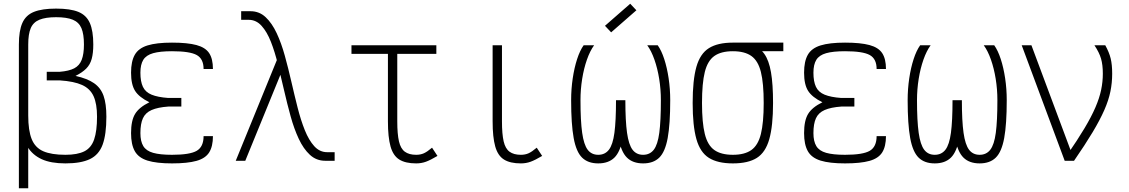

<svg xmlns="http://www.w3.org/2000/svg" viewBox="-20 -860 6040 1027"><path d="M81 147V-622Q81 -695 99.5 -737Q118 -779 161.5 -796.5Q205 -814 280 -814Q356 -814 399 -796.5Q442 -779 460.5 -737Q479 -695 479 -622Q479 -576 470.5 -545Q462 -514 441 -493Q420 -472 384 -454Q447 -440 483 -415Q519 -390 534 -347.5Q549 -305 549 -236Q549 -141 529 -86.5Q509 -32 461 -9Q413 14 330 14Q252 14 203 -8.5Q154 -31 127.5 -74.5Q101 -118 91 -183Q81 -248 81 -332L131 -242Q131 -162 149.5 -116Q168 -70 211.5 -51Q255 -32 330 -32Q394 -32 431 -50.5Q468 -69 483.5 -114Q499 -159 499 -236Q499 -305 480.5 -345.5Q462 -386 419 -405.5Q376 -425 300 -430H230V-476H300Q349 -480 377 -494.5Q405 -509 417 -540Q429 -571 429 -622Q429 -678 415.5 -709.5Q402 -741 369.5 -754.5Q337 -768 280 -768Q224 -768 191 -754.5Q158 -741 144.5 -709.5Q131 -678 131 -622V147Z M900 14Q817 14 769 -1Q721 -16 701 -51.5Q681 -87 681 -148Q681 -215 702.5 -250.5Q724 -286 779 -313Q724 -340 702.5 -374Q681 -408 681 -471Q681 -532 701 -567Q721 -602 769 -617Q817 -632 900 -632Q983 -632 1031 -619Q1079 -606 1099 -575.5Q1119 -545 1119 -491H1069Q1069 -545 1032.5 -565.5Q996 -586 900 -586Q836 -586 799 -575.5Q762 -565 746.5 -540Q731 -515 731 -471Q731 -424 744.5 -395.5Q758 -367 791 -353.5Q824 -340 880 -336H950V-290H880Q824 -286 791 -271.5Q758 -257 744.5 -227.5Q731 -198 731 -148Q731 -104 746.5 -78.5Q762 -53 799 -42.5Q836 -32 900 -32Q996 -32 1032.5 -53.5Q1069 -75 1069 -132H1119Q1119 -77 1099 -45Q1079 -13 1031 0.5Q983 14 900 14Z M1720 0Q1672 0 1637.5 -32Q1603 -64 1578 -117.5Q1553 -171 1534.5 -238Q1516 -305 1499.5 -377Q1483 -449 1466.5 -516Q1450 -583 1429 -636.5Q1408 -690 1379 -722Q1350 -754 1310 -754H1270V-800H1320Q1367 -800 1401 -768Q1435 -736 1460 -682.5Q1485 -629 1503.5 -562Q1522 -495 1538.5 -423Q1555 -351 1572 -284Q1589 -217 1610.5 -163.5Q1632 -110 1661 -78Q1690 -46 1730 -46H1770V0ZM1241 0 1474 -571 1493 -492 1292 0Z M2206 14Q2149 14 2116 -6.5Q2083 -27 2069 -76.5Q2055 -126 2055 -211V-598H2105V-211Q2105 -143 2114 -104Q2123 -65 2145.5 -48.5Q2168 -32 2206 -32Q2229 -32 2247 -40Q2265 -48 2291 -70L2320 -26Q2283 -4 2258.5 5Q2234 14 2206 14ZM1860 -572V-618H2314V-572Z M2766 14Q2709 14 2676 -6.5Q2643 -27 2629 -76.5Q2615 -126 2615 -211V-618H2665V-211Q2665 -143 2674 -104Q2683 -65 2705.5 -48.5Q2728 -32 2766 -32Q2789 -32 2807 -40Q2825 -48 2851 -70L2880 -26Q2843 -4 2818.5 5Q2794 14 2766 14Z M3420 14Q3365 14 3333.5 -17Q3302 -48 3288.5 -122Q3275 -196 3275 -324H3325Q3325 -213 3334 -149.5Q3343 -86 3363.5 -59Q3384 -32 3420 -32Q3456 -32 3477 -59Q3498 -86 3506.5 -149.5Q3515 -213 3515 -324Q3515 -382 3506 -438Q3497 -494 3480.5 -541Q3464 -588 3442 -618H3498Q3518 -590 3533 -544Q3548 -498 3556.5 -441Q3565 -384 3565 -324Q3565 -196 3551.5 -122Q3538 -48 3506.5 -17Q3475 14 3420 14ZM3180 14Q3125 14 3093.5 -17Q3062 -48 3048.5 -122Q3035 -196 3035 -324Q3035 -384 3043.5 -441Q3052 -498 3067 -544Q3082 -590 3102 -618H3158Q3136 -588 3119.5 -541Q3103 -494 3094 -438Q3085 -382 3085 -324Q3085 -213 3094 -149.5Q3103 -86 3123.5 -59Q3144 -32 3180 -32Q3216 -32 3237 -59Q3258 -86 3266.5 -149.5Q3275 -213 3275 -324H3325Q3325 -196 3311.5 -122Q3298 -48 3266.5 -17Q3235 14 3180 14ZM3249 -687 3216 -722 3351 -840 3384 -805Z M3900 14Q3819 14 3772 -15.5Q3725 -45 3705 -116Q3685 -187 3685 -309Q3685 -432 3705 -502.5Q3725 -573 3772 -602.5Q3819 -632 3900 -632Q3961 -632 4002.5 -619Q4044 -606 4068.5 -571.5Q4093 -537 4104 -473.5Q4115 -410 4115 -309Q4115 -187 4095 -116Q4075 -45 4028.5 -15.5Q3982 14 3900 14ZM3900 -32Q3963 -32 3999 -57.5Q4035 -83 4050 -143.5Q4065 -204 4065 -309Q4065 -415 4050 -475Q4035 -535 3999 -560.5Q3963 -586 3900 -586Q3837 -586 3801 -560.5Q3765 -535 3750 -475Q3735 -415 3735 -309Q3735 -204 3750 -143.5Q3765 -83 3801 -57.5Q3837 -32 3900 -32ZM3900 -586V-632H4170V-586Z M4500 14Q4417 14 4369 -1Q4321 -16 4301 -51.5Q4281 -87 4281 -148Q4281 -215 4302.5 -250.5Q4324 -286 4379 -313Q4324 -340 4302.5 -374Q4281 -408 4281 -471Q4281 -532 4301 -567Q4321 -602 4369 -617Q4417 -632 4500 -632Q4583 -632 4631 -619Q4679 -606 4699 -575.5Q4719 -545 4719 -491H4669Q4669 -545 4632.5 -565.5Q4596 -586 4500 -586Q4436 -586 4399 -575.5Q4362 -565 4346.5 -540Q4331 -515 4331 -471Q4331 -424 4344.5 -395.5Q4358 -367 4391 -353.5Q4424 -340 4480 -336H4550V-290H4480Q4424 -286 4391 -271.5Q4358 -257 4344.5 -227.5Q4331 -198 4331 -148Q4331 -104 4346.5 -78.5Q4362 -53 4399 -42.5Q4436 -32 4500 -32Q4596 -32 4632.5 -53.5Q4669 -75 4669 -132H4719Q4719 -77 4699 -45Q4679 -13 4631 0.5Q4583 14 4500 14Z M5220 14Q5165 14 5133.5 -17Q5102 -48 5088.5 -122Q5075 -196 5075 -324H5125Q5125 -213 5134 -149.5Q5143 -86 5163.5 -59Q5184 -32 5220 -32Q5256 -32 5277 -59Q5298 -86 5306.5 -149.5Q5315 -213 5315 -324Q5315 -382 5306 -438Q5297 -494 5280.5 -541Q5264 -588 5242 -618H5298Q5318 -590 5333 -544Q5348 -498 5356.5 -441Q5365 -384 5365 -324Q5365 -196 5351.5 -122Q5338 -48 5306.5 -17Q5275 14 5220 14ZM4980 14Q4925 14 4893.5 -17Q4862 -48 4848.5 -122Q4835 -196 4835 -324Q4835 -384 4843.5 -441Q4852 -498 4867 -544Q4882 -590 4902 -618H4958Q4936 -588 4919.5 -541Q4903 -494 4894 -438Q4885 -382 4885 -324Q4885 -213 4894 -149.5Q4903 -86 4923.5 -59Q4944 -32 4980 -32Q5016 -32 5037 -59Q5058 -86 5066.5 -149.5Q5075 -213 5075 -324H5125Q5125 -196 5111.5 -122Q5098 -48 5066.5 -17Q5035 14 4980 14Z M5675 0 5445 -618H5497L5725 -7V0ZM5725 0 5688 -31Q5744 -112 5781 -174Q5818 -236 5839.5 -286Q5861 -336 5870 -379.5Q5879 -423 5879 -466Q5879 -513 5869.5 -546Q5860 -579 5834 -618H5892Q5913 -580 5921 -547Q5929 -514 5929 -466Q5929 -417 5919.5 -370.5Q5910 -324 5887 -271.5Q5864 -219 5824.5 -153Q5785 -87 5725 0Z"/></svg>

Font: Victor Mono Thin
Style: Regular
Weight: 100
Monospace: yes
Designer: Rune Bjørnerås
Version: Version 1.561;gftools[0.9.30]